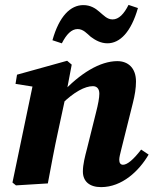

<svg xmlns="http://www.w3.org/2000/svg" viewBox="-20 -748 632 783"><path d="M45.1 8 175.1 0C188.8 -72.4 201.5 -142.9 217.3 -214.3L246.3 -349L249 -360.9L272.5 -484.4L253.8 -500.2L49.4 -443.4L43.3 -405.9L169.7 -386L116.6 -415L30.8 -3.6L45.1 8ZM392.3 15.1C477.8 15.1 547.1 -50.7 586.1 -117.6L555.6 -138C523.9 -96.6 498.8 -76.1 481.7 -76.1C471.9 -76.1 466.3 -83.1 466.3 -96.3C466.3 -106.3 469.9 -119.9 474.7 -139.3L521.9 -328.2C529.9 -359.7 534.6 -388.4 534.6 -415.4C534.6 -471.4 501.8 -498.7 458.4 -498.7C388.1 -498.7 306.4 -449.1 230.8 -367.2H224.8L230.8 -323C282.6 -374 327.1 -396.6 358.7 -396.6C374.2 -396.6 385.1 -387.1 385.1 -365.7C385.1 -349.3 380 -322 372 -290.9L334.7 -141.1C326.8 -110.8 318 -78.1 318 -48.6C318 -8.3 344.9 15.1 392.3 15.1ZM193.9 -583.9 232.2 -571.3C250.6 -607.4 271.2 -629.5 296.6 -629.5C319.5 -629.5 334.5 -611.4 350 -598C368.6 -584 391.3 -571.4 418 -571.4C469.2 -571.4 514.6 -617.4 542.5 -715.2L504.2 -728C485.8 -691.2 464.5 -668.8 439.1 -668.8C416.9 -668.8 403.2 -685.2 384.9 -700.3C369.2 -714.3 348.6 -727.2 319.8 -727.2C267.8 -727.2 221.5 -682.6 193.9 -583.9Z"/></svg>

Font: Source Serif 4 Variable
Style: Italic
Weight: 400
Italic angle: -12°
Designer: Frank Grießhammer
Foundry: Adobe Systems Incorporated
Version: Version 4.004;hotconv 1.0.116;makeotfexe 2.5.65601